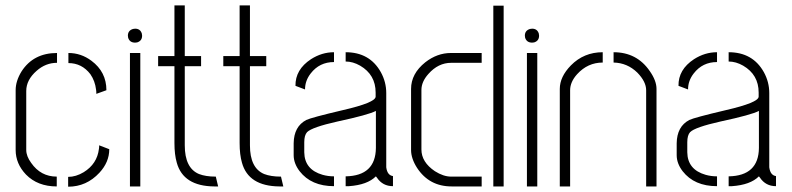

<svg xmlns="http://www.w3.org/2000/svg" viewBox="-20 -704 2989 725"><path d="M39.1 -137.7Q39.1 -85.9 78.1 -44.9Q122.1 0 194.3 0V-37.1Q133.8 -37.1 97.7 -88.9Q79.1 -114.3 79.1 -137.7V-360.4Q79.1 -402.3 118.2 -436.5Q152.3 -466.8 195.3 -466.8V-503.9Q106.4 -503.9 61.5 -434.6Q39.1 -398.4 39.1 -363.3ZM238.3 -465.8Q289.1 -465.8 321.3 -423.8Q338.9 -398.4 342.8 -365.2Q343.8 -359.4 343.8 -349.6L381.8 -363.3Q381.8 -432.6 325.2 -474.6Q286.1 -503.9 238.3 -503.9ZM237.3 1Q306.6 1 355.5 -51.8Q392.6 -91.8 392.6 -140.6L354.5 -155.3Q354.5 -146.5 353.5 -141.6Q346.7 -85 295.9 -53.7Q266.6 -36.1 237.3 -36.1Z M462.9 -569.3Q462.9 -588.9 482.4 -594.7Q487.3 -595.7 490.2 -595.7Q509.8 -595.7 515.6 -577.1Q516.6 -573.2 516.6 -569.3Q516.6 -549.8 498 -543.9Q494.1 -543 490.2 -543Q469.7 -543 463.9 -561.5Q462.9 -566.4 462.9 -569.3ZM470.7 0V-503.9H509.8V0Z M577.1 -454.1V-492.2H638.7V-683.6H677.7V-492.2H739.3V-454.1H677.7V-155.3Q677.7 -69.3 731.4 -46.9Q756.8 -37.1 793.9 -37.1H794.9L803.7 0H789.1Q671.9 -1 647.5 -89.8Q638.7 -120.1 638.7 -164.1V-454.1Z M823.2 -454.1V-492.2H884.8V-683.6H923.8V-492.2H985.4V-454.1H923.8V-155.3Q923.8 -69.3 977.5 -46.9Q1002.9 -37.1 1040 -37.1H1041L1049.8 0H1035.2Q918 -1 893.6 -89.8Q884.8 -120.1 884.8 -164.1V-454.1Z M1088.9 -118.2V-163.1Q1089.8 -226.6 1136.7 -251Q1154.3 -259.8 1274.4 -288.1Q1397.5 -316.4 1398.4 -338.9V-354.5Q1398.4 -421.9 1339.8 -456.1Q1312.5 -471.7 1285.2 -471.7V-506.8Q1376 -506.8 1418 -431.6Q1438.5 -394.5 1438.5 -352.5V-72.3Q1442.4 -42 1463.9 -39.1V-1Q1424.8 -1 1403.3 -33.2Q1401.4 -36.1 1399.4 -38.1Q1367.2 -5.9 1297.9 -1Q1291 -1 1285.2 -1V-38.1Q1398.4 -40 1399.4 -145.5V-285.2Q1372.1 -270.5 1253.9 -245.1Q1158.2 -223.6 1139.6 -205.1Q1128.9 -193.4 1128.9 -167V-128.9Q1129.9 -63.5 1198.2 -43.9Q1218.8 -38.1 1241.2 -38.1V-1Q1155.3 -1 1111.3 -57.6Q1088.9 -86.9 1088.9 -118.2ZM1095.7 -379.9Q1094.7 -441.4 1154.3 -480.5Q1195.3 -506.8 1241.2 -506.8V-469.7Q1186.5 -469.7 1153.3 -426.8Q1131.8 -399.4 1131.8 -366.2Z M1532.2 -137.7V-368.2Q1532.2 -425.8 1585.9 -468.8Q1630.9 -503.9 1682.6 -503.9H1798.8V-466.8H1683.6Q1634.8 -466.8 1597.7 -424.8Q1571.3 -395.5 1571.3 -364.3V-139.6Q1571.3 -91.8 1622.1 -57.6Q1654.3 -37.1 1683.6 -37.1H1798.8V0H1685.5Q1600.6 0 1554.7 -70.3Q1532.2 -105.5 1532.2 -137.7ZM1842.8 0V-682.6H1881.8V0Z M1961.9 -569.3Q1961.9 -588.9 1981.4 -594.7Q1986.3 -595.7 1989.3 -595.7Q2008.8 -595.7 2014.6 -577.1Q2015.6 -573.2 2015.6 -569.3Q2015.6 -549.8 1997.1 -543.9Q1993.2 -543 1989.3 -543Q1968.8 -543 1962.9 -561.5Q1961.9 -566.4 1961.9 -569.3ZM1969.7 0V-503.9H2008.8V0Z M2093.8 0V-368.2Q2093.8 -414.1 2135.7 -457Q2184.6 -506.8 2255.9 -506.8V-467.8Q2199.2 -467.8 2159.2 -423.8Q2132.8 -394.5 2132.8 -363.3V0ZM2296.9 -467.8V-506.8Q2384.8 -506.8 2433.6 -435.5Q2459 -399.4 2459 -368.2V0H2419.9V-363.3Q2419.9 -395.5 2386.7 -429.7Q2348.6 -466.8 2296.9 -467.8Z M2535.2 -118.2V-163.1Q2536.1 -226.6 2583 -251Q2600.6 -259.8 2720.7 -288.1Q2843.8 -316.4 2844.7 -338.9V-354.5Q2844.7 -421.9 2786.1 -456.1Q2758.8 -471.7 2731.4 -471.7V-506.8Q2822.3 -506.8 2864.3 -431.6Q2884.8 -394.5 2884.8 -352.5V-72.3Q2888.7 -42 2910.2 -39.1V-1Q2871.1 -1 2849.6 -33.2Q2847.7 -36.1 2845.7 -38.1Q2813.5 -5.9 2744.1 -1Q2737.3 -1 2731.4 -1V-38.1Q2844.7 -40 2845.7 -145.5V-285.2Q2818.4 -270.5 2700.2 -245.1Q2604.5 -223.6 2585.9 -205.1Q2575.2 -193.4 2575.2 -167V-128.9Q2576.2 -63.5 2644.5 -43.9Q2665 -38.1 2687.5 -38.1V-1Q2601.6 -1 2557.6 -57.6Q2535.2 -86.9 2535.2 -118.2ZM2542 -379.9Q2541 -441.4 2600.6 -480.5Q2641.6 -506.8 2687.5 -506.8V-469.7Q2632.8 -469.7 2599.6 -426.8Q2578.1 -399.4 2578.1 -366.2Z"/></svg>

Font: Post No Bills Jaffna Light
Style: Regular
Weight: 300
Designer: Kosala Senevirathne, Siva Puranthara, Lasantha Premarathna, Tharique Azeez
Foundry: Mooniak
Version: Version 1.220 ; ttfautohint (v1.6)